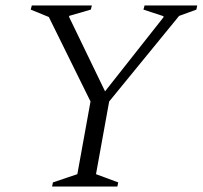

<svg xmlns="http://www.w3.org/2000/svg" viewBox="-20 -680 739 700"><path d="M170 0 173 -15 262 -45 310 -310 158 -618 92 -645 96 -660H315L311 -645L232 -622V-618L363 -347L576 -617V-621L503 -645L507 -660H699L696 -645L633 -622L378 -310L330 -45L411 -15L408 0Z"/></svg>

Font: Spectral Light
Style: Italic
Weight: 300
Italic angle: -10°
Designer: Jean-Baptiste Levee
Foundry: Production Type
Version: Version 2.001